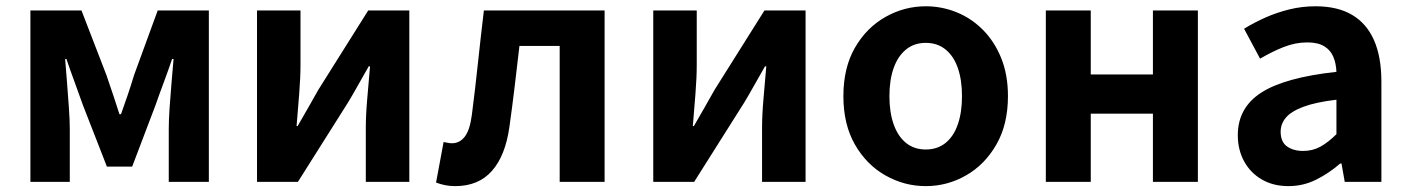

<svg xmlns="http://www.w3.org/2000/svg" viewBox="-20 -594 4602 627"><path d="M79.3 0V-559.8H246.1L327.6 -348.7Q339.2 -314.7 349.7 -283.4Q360.2 -252.1 370.1 -221H375.1Q386.2 -252.1 396.9 -283.4Q407.6 -314.7 417.8 -348.7L495 -559.8H662V0H531.1V-172.9Q531.1 -201.5 533.9 -243.4Q536.8 -285.4 540.5 -328.1Q544.2 -370.9 546.8 -401.4H542Q530 -365.6 515 -325.5Q500 -285.5 488 -250.9L411.6 -49.9H329.1L250.7 -250.9Q238.7 -285.5 223.7 -325.9Q208.7 -366.4 196.9 -401.4H192.7Q195.3 -370.9 198.6 -328.1Q202 -285.4 204.9 -243.4Q207.9 -201.5 207.9 -172.9V0Z M819.3 0V-559.8H961.3V-383.2Q961.3 -340.9 957.1 -287.8Q952.9 -234.6 948.5 -182.4H952Q966.6 -208.2 986.2 -241.8Q1005.7 -275.5 1019.4 -300.5L1182.4 -559.8H1316.7V0H1174.6V-176.4Q1174.6 -218.8 1179.3 -272Q1184 -325.2 1188.4 -377.4H1184.2Q1169.7 -352.4 1150.4 -317.9Q1131.2 -283.5 1116.5 -259.3L952.8 0Z M1466.5 13.8Q1448.3 13.8 1433.6 10.7Q1419 7.7 1404 2.3L1428.6 -130.2Q1435.1 -129.2 1441.7 -127.7Q1448.3 -126.2 1456 -126.2Q1481.2 -126.2 1497.8 -147.7Q1514.4 -169.2 1520.9 -218.9Q1531.9 -303.9 1540.9 -389.5Q1550 -475 1560.2 -559.8H1954.4V0H1807.7V-444.1H1676.3Q1668.7 -377.8 1660.7 -311.5Q1652.8 -245.1 1643.4 -178.6Q1630.2 -85.4 1586.4 -35.8Q1542.5 13.8 1466.5 13.8Z M2113.3 0V-559.8H2255.3V-383.2Q2255.3 -340.9 2251.1 -287.8Q2246.9 -234.6 2242.5 -182.4H2246Q2260.6 -208.2 2280.2 -241.8Q2299.7 -275.5 2313.4 -300.5L2476.4 -559.8H2610.7V0H2468.6V-176.4Q2468.6 -218.8 2473.3 -272Q2478 -325.2 2482.4 -377.4H2478.2Q2463.7 -352.4 2444.4 -317.9Q2425.2 -283.5 2410.5 -259.3L2246.8 0Z M3003.3 13.8Q2933.3 13.8 2871.6 -21.1Q2809.9 -55.9 2772 -121.7Q2734.2 -187.5 2734.2 -279.9Q2734.2 -372.8 2772 -438.4Q2809.9 -503.9 2871.6 -538.7Q2933.3 -573.5 3003.3 -573.5Q3055.7 -573.5 3104.1 -553.9Q3152.4 -534.2 3190 -496.4Q3227.6 -458.5 3249.6 -404.2Q3271.6 -349.8 3271.6 -279.9Q3271.6 -187.5 3233.6 -121.7Q3195.7 -55.9 3134.5 -21.1Q3073.3 13.8 3003.3 13.8ZM3003.3 -105.8Q3041.3 -105.8 3067.9 -127.3Q3094.5 -148.9 3108 -188.2Q3121.5 -227.4 3121.5 -279.9Q3121.5 -332.7 3108 -371.7Q3094.5 -410.7 3067.9 -432.3Q3041.3 -454 3003.3 -454Q2965.2 -454 2938.7 -432.3Q2912.1 -410.7 2898.3 -371.7Q2884.5 -332.7 2884.5 -279.9Q2884.5 -227.4 2898.3 -188.2Q2912.1 -148.9 2938.7 -127.3Q2965.2 -105.8 3003.3 -105.8Z M3395.3 0V-559.8H3542V-350.9H3745V-559.8H3891.8V0H3745V-222.8H3542V0Z M4187.4 13.8Q4137.9 13.8 4100.6 -7.9Q4063.4 -29.5 4042.8 -67.2Q4022.2 -105 4022.2 -152.6Q4022.2 -242.2 4098.9 -291.6Q4175.7 -341 4344.3 -359.4Q4343.2 -386.8 4334.1 -408.6Q4325 -430.4 4304.4 -442.9Q4283.8 -455.5 4249.1 -455.5Q4210.3 -455.5 4172.3 -440.5Q4134.3 -425.6 4095 -402.4L4042.7 -500.1Q4076.1 -520.7 4113.2 -537.1Q4150.3 -553.4 4191.3 -563.5Q4232.3 -573.5 4276.1 -573.5Q4347.4 -573.5 4395 -545.7Q4442.6 -517.8 4466.9 -463Q4491.1 -408.3 4491.1 -327V0H4371.4L4360.9 -59.9H4356.4Q4320.3 -28.4 4278 -7.3Q4235.8 13.8 4187.4 13.8ZM4235.7 -101.1Q4267.1 -101.1 4292.6 -115.4Q4318.1 -129.7 4344.3 -155.8V-268.4Q4276.4 -260.3 4236.2 -245.2Q4196 -230.1 4179.1 -209.7Q4162.1 -189.3 4162.1 -163.8Q4162.1 -130.8 4182.7 -116Q4203.3 -101.1 4235.7 -101.1Z"/></svg>

Font: Noto Sans JP
Style: Regular
Weight: 100
Designer: Ryoko NISHIZUKA 西塚涼子 (kana, bopomofo & ideographs); Paul D. Hunt (Latin, Greek & Cyrillic); Sandoll Communications 산돌커뮤니
Foundry: Adobe
Version: Version 2.004;hotconv 1.0.118;makeotfexe 2.5.65603